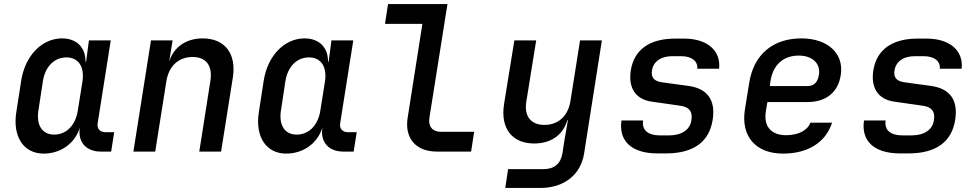

<svg xmlns="http://www.w3.org/2000/svg" viewBox="-20 -750 4840 950"><path d="M196 10C281 10 351 -41 375 -118V-117C364 -48 406 0 478 0H530L545 -96H500C475 -96 459 -114 463 -139L528 -550H420L406 -445H403C404 -514 360 -560 287 -560C188 -560 105 -476 85 -352L61 -197C41 -75 96 10 196 10ZM248 -84C189 -84 159 -130 170 -203L192 -347C203 -420 248 -466 309 -466C368 -466 399 -420 388 -347L365 -203C354 -130 308 -84 248 -84Z M640 0H748L803 -347C815 -424 864 -468 933 -468C999 -468 1033 -426 1021 -350L966 0H1074L1132 -366C1151 -485 1092 -560 983 -560C901 -560 839 -517 817 -445L834 -550H727Z M1396 10C1481 10 1551 -41 1575 -118V-117C1564 -48 1606 0 1678 0H1730L1745 -96H1700C1675 -96 1659 -114 1663 -139L1728 -550H1620L1606 -445H1603C1604 -514 1560 -560 1487 -560C1388 -560 1305 -476 1285 -352L1261 -197C1241 -75 1296 10 1396 10ZM1448 -84C1389 -84 1359 -130 1370 -203L1392 -347C1403 -420 1448 -466 1509 -466C1568 -466 1599 -420 1588 -347L1565 -203C1554 -130 1508 -84 1448 -84Z M2141 0H2311L2326 -98H2160C2120 -98 2097 -125 2105 -169L2194 -730H1900L1885 -632H2070L1997 -167C1981 -66 2038 0 2141 0Z M2480 180H2653C2771 180 2853 115 2870 10L2958 -550H2850L2803 -253C2792 -176 2742 -132 2674 -132C2607 -132 2573 -174 2584 -246L2633 -550H2525L2474 -235C2455 -115 2514 -40 2623 -40C2706 -40 2766 -82 2787 -155H2790L2772 -51L2763 8C2754 61 2723 87 2667 87H2494Z M3232 9H3276C3411 9 3489 -48 3506 -156C3522 -254 3481 -312 3386 -325L3254 -343C3217 -348 3200 -367 3206 -402C3213 -445 3249 -472 3306 -472H3351C3404 -472 3434 -446 3430 -410H3538C3548 -499 3480 -559 3365 -559H3320C3194 -559 3117 -504 3101 -401C3088 -315 3125 -258 3205 -247L3345 -227C3390 -221 3408 -199 3401 -155C3394 -108 3353 -80 3290 -80H3246C3185 -80 3155 -107 3162 -154H3055C3040 -52 3106 9 3232 9Z M3854 10C3978 10 4066 -46 4097 -143H3990C3975 -104 3929 -81 3869 -81C3795 -81 3756 -126 3770 -203L3777 -245H3975C4066 -245 4127 -292 4140 -379C4157 -486 4075 -560 3945 -560C3804 -560 3709 -480 3687 -340L3666 -210C3644 -75 3720 10 3854 10ZM3789 -324 3792 -347C3804 -428 3855 -475 3932 -475C4000 -475 4041 -436 4032 -379C4025 -339 4004 -324 3975 -324Z M4432 9H4476C4611 9 4689 -48 4706 -156C4722 -254 4681 -312 4586 -325L4454 -343C4417 -348 4400 -367 4406 -402C4413 -445 4449 -472 4506 -472H4551C4604 -472 4634 -446 4630 -410H4738C4748 -499 4680 -559 4565 -559H4520C4394 -559 4317 -504 4301 -401C4288 -315 4325 -258 4405 -247L4545 -227C4590 -221 4608 -199 4601 -155C4594 -108 4553 -80 4490 -80H4446C4385 -80 4355 -107 4362 -154H4255C4240 -52 4306 9 4432 9Z"/></svg>

Font: JetBrains Mono SemiBold
Style: Italic
Weight: 472
Italic angle: -9°
Monospace: yes
Designer: Philipp Nurullin, Konstantin Bulenkov
Foundry: JetBrains
Version: Version 2.305